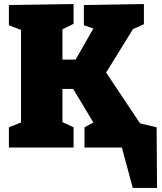

<svg xmlns="http://www.w3.org/2000/svg" viewBox="-20 -730 802 950"><path d="M344 -100V0H24V-100L84 -124V-582L24 -605V-705L344 -710V-612L289 -585V-435H354L442 -589L395 -605V-705L692 -710V-610L638 -586L505 -371L674 -118L716 -100V0H398V-100L442 -124L342 -290H289V-126ZM535 -153 755 -100 757 200H637L583 0H535Z"/></svg>

Font: Bitter Black
Style: Regular
Weight: 900
Designer: Sol Matas, and Bitter project Authors
Foundry: Sol Matas
Version: Version 2.001